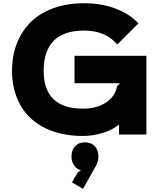

<svg xmlns="http://www.w3.org/2000/svg" viewBox="-20 -840 1025 1200"><path d="M595.2 139.2Q595.2 166.5 581.1 193.8L499 339.8L429.2 299.8L466.8 236.8L485.8 224.1Q460 217.8 443.4 193.6Q426.8 169.4 426.8 139.2Q426.8 99.1 449 74.5Q471.2 49.8 511.2 49.8Q551.3 49.8 573.2 74.5Q595.2 99.1 595.2 139.2ZM895 -491.2V1H724.1V-62Q687 -29.8 624.3 -10Q561.5 9.8 499 9.8Q395 9.8 311.5 -19.3Q228 -48.3 171.6 -101.3Q115.2 -154.3 85.2 -230Q55.2 -305.7 55.2 -397.9Q55.2 -492.2 85.9 -570.1Q116.7 -647.9 173.6 -703.4Q230.5 -758.8 315.4 -789.3Q400.4 -819.8 504.9 -819.8Q613.3 -819.8 701.9 -786.4Q790.5 -752.9 845.2 -693.8L712.9 -562Q639.6 -648.9 505.9 -648.9Q377.9 -648.9 315.4 -585Q252.9 -521 252.9 -397.9Q252.9 -281.2 313.2 -221.2Q373.5 -161.1 500 -161.1Q585.9 -161.1 643.3 -199.7Q700.7 -238.3 711.9 -301.8L730 -319.8H445.8V-491.2Z"/></svg>

Font: Sinkin Sans 800 Black
Style: Regular
Weight: 900
Designer: Keith Bates
Foundry: K-Type
Version: Sinkin Sans (version 1.0)  by Keith Bates   •   © 2014   www